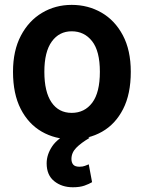

<svg xmlns="http://www.w3.org/2000/svg" viewBox="-20 -573 601 803"><path d="M280.5 9.6Q210.2 9.6 154.5 -22.5Q98.7 -54.7 66.6 -117.5Q34.4 -180.4 34.4 -272.7Q34.4 -361.2 67.3 -423.7Q100.1 -486.2 155.9 -519.4Q211.6 -552.6 279.8 -552.6Q348.4 -552.6 404.5 -520.2Q460.6 -487.9 493.8 -425.4Q527 -362.9 527 -272.7Q527 -179.3 494.7 -116.5Q462.4 -53.6 406.6 -22Q350.9 9.6 280.5 9.6ZM279.8 -100.9Q333.8 -100.9 365.8 -143.5Q397.7 -186.1 397.7 -272.7Q397.7 -359.4 365.2 -400.7Q332.7 -442.1 279.8 -442.1Q227.6 -442.1 196.6 -399.3Q165.5 -356.5 165.5 -272.7Q165.5 -188.9 195.5 -144.9Q225.5 -100.9 279.8 -100.9ZM285.9 -26.3 354.8 3.6Q318.5 24.9 298.7 45.3Q278.8 65.7 278.8 92Q278.8 106.5 286.2 115.4Q293.7 124.3 312.1 124.3Q326 124.3 335 120.7Q344.1 117.2 351.2 114.3L365.1 188.9Q352.6 196.4 333.3 203.3Q313.9 210.2 284.8 210.2Q238.6 210.2 206.9 184.8Q175.1 159.4 175.1 110.1Q175.1 73.2 198.9 38Q222.7 2.8 285.9 -26.3Z"/></svg>

Font: Interface
Style: Bold
Weight: 700
Designer: Rasmus Andersson
Foundry: rsms
Version: Version 1.8